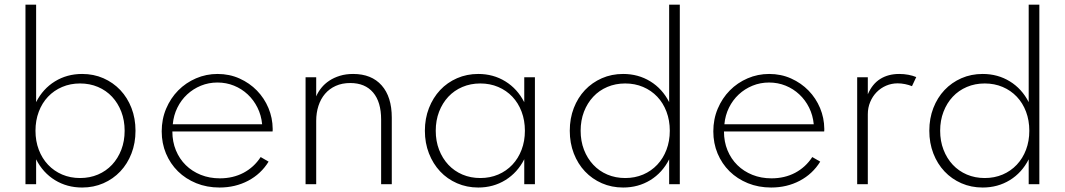

<svg xmlns="http://www.w3.org/2000/svg" viewBox="-20 -802 4637 836"><path d="M137.3 -781.8V-357.3Q166.8 -415.5 219.3 -447.7Q271.8 -480 337.7 -480Q387.7 -480 430.2 -461.4Q472.7 -442.7 503.9 -409.8Q535 -376.8 552.5 -331.6Q570 -286.4 570 -232.7Q570 -179.1 552.5 -133.9Q535 -88.6 503.9 -55.7Q472.7 -22.7 430.2 -4.1Q387.7 14.5 337.7 14.5Q271.8 14.5 219.3 -17.7Q166.8 -50 137.3 -108.2V0H90.9V-781.8ZM134.5 -232.7Q134.5 -187.7 148.9 -150Q163.2 -112.3 189.1 -84.8Q215 -57.3 250.7 -42Q286.4 -26.8 328.6 -26.8Q370.9 -26.8 406.6 -42Q442.3 -57.3 468 -84.8Q493.6 -112.3 508.2 -150Q522.7 -187.7 522.7 -232.7Q522.7 -277.7 508.2 -315.5Q493.6 -353.2 468 -380.7Q442.3 -408.2 406.6 -423.4Q370.9 -438.6 328.6 -438.6Q286.4 -438.6 250.7 -423.4Q215 -408.2 189.1 -380.9Q163.2 -353.6 148.9 -315.7Q134.5 -277.7 134.5 -232.7Z M935.9 14.5Q880.9 14.5 834.5 -4.3Q788.2 -23.2 754.8 -56.1Q721.4 -89.1 702.7 -133.6Q684.1 -178.2 684.1 -230Q684.1 -283.2 703.4 -328.9Q722.7 -374.5 755.9 -408.2Q789.1 -441.8 833.4 -460.9Q877.7 -480 927.3 -480Q979.1 -480 1023 -460.2Q1066.8 -440.5 1098.9 -407.5Q1130.9 -374.5 1148.9 -331.6Q1166.8 -288.6 1167.3 -241.8Q1167.3 -238.2 1167.3 -235.5Q1167.3 -232.7 1166.8 -229.5H730.5Q730.5 -185 745.9 -147.5Q761.4 -110 788.9 -83Q816.4 -55.9 854.3 -40.7Q892.3 -25.5 937.3 -25.5Q994.5 -25.5 1040.2 -49.5Q1085.9 -73.6 1115 -118.2L1149.5 -98.2Q1116.4 -44.5 1060.5 -15Q1004.5 14.5 935.9 14.5ZM1121.4 -260.9Q1117.7 -300 1101.1 -333.4Q1084.5 -366.8 1058.4 -391.1Q1032.3 -415.5 998.6 -429.1Q965 -442.7 926.8 -442.7Q888.6 -442.7 854.8 -428.9Q820.9 -415 794.8 -390.7Q768.6 -366.4 752.3 -333.2Q735.9 -300 732.3 -260.9Z M1310.5 0V-465.5H1356.8V-382.3Q1365 -401.8 1379.3 -419.5Q1393.6 -437.3 1413.9 -450.7Q1434.1 -464.1 1460 -472Q1485.9 -480 1517.7 -480Q1597.7 -480 1641.8 -430.2Q1685.9 -380.5 1685.9 -289.5V0H1639.5V-281.4Q1639.5 -358.2 1604.5 -399.3Q1569.5 -440.5 1505 -440.5Q1469.5 -440.5 1441.8 -428Q1414.1 -415.5 1395.2 -393.4Q1376.4 -371.4 1366.6 -341.1Q1356.8 -310.9 1356.8 -275.9V0Z M1830 -232.7Q1830 -285.9 1847.7 -331.4Q1865.5 -376.8 1896.4 -409.8Q1927.3 -442.7 1970 -461.4Q2012.7 -480 2062.3 -480Q2128.2 -480 2180.7 -447.5Q2233.2 -415 2262.7 -356.8V-465.5H2309.1V0H2262.7V-108.6Q2233.2 -50.5 2180.7 -18Q2128.2 14.5 2062.3 14.5Q2012.7 14.5 1970 -4.1Q1927.3 -22.7 1896.4 -55.7Q1865.5 -88.6 1847.7 -134.1Q1830 -179.5 1830 -232.7ZM1877.3 -232.7Q1877.3 -187.7 1891.8 -150Q1906.4 -112.3 1932 -84.8Q1957.7 -57.3 1993.4 -42Q2029.1 -26.8 2071.4 -26.8Q2113.6 -26.8 2149.3 -42Q2185 -57.3 2210.9 -84.8Q2236.8 -112.3 2251.1 -150Q2265.5 -187.7 2265.5 -232.7Q2265.5 -277.7 2251.1 -315.7Q2236.8 -353.6 2210.9 -380.9Q2185 -408.2 2149.3 -423.4Q2113.6 -438.6 2071.4 -438.6Q2029.1 -438.6 1993.4 -423.4Q1957.7 -408.2 1932 -380.7Q1906.4 -353.2 1891.8 -315.5Q1877.3 -277.7 1877.3 -232.7Z M2460.9 -232.7Q2460.9 -286.4 2478.4 -331.6Q2495.9 -376.8 2527 -409.8Q2558.2 -442.7 2600.7 -461.4Q2643.2 -480 2693.2 -480Q2759.1 -480 2811.6 -447.7Q2864.1 -415.5 2893.6 -357.3V-781.8H2940V0H2893.6V-108.2Q2864.1 -50 2811.6 -17.7Q2759.1 14.5 2693.2 14.5Q2643.2 14.5 2600.7 -4.1Q2558.2 -22.7 2527 -55.7Q2495.9 -88.6 2478.4 -133.9Q2460.9 -179.1 2460.9 -232.7ZM2508.2 -232.7Q2508.2 -187.7 2522.7 -150Q2537.3 -112.3 2563 -84.8Q2588.6 -57.3 2624.3 -42Q2660 -26.8 2702.3 -26.8Q2744.5 -26.8 2780.2 -42Q2815.9 -57.3 2841.8 -84.8Q2867.7 -112.3 2882 -150Q2896.4 -187.7 2896.4 -232.7Q2896.4 -277.7 2882 -315.7Q2867.7 -353.6 2841.8 -380.9Q2815.9 -408.2 2780.2 -423.4Q2744.5 -438.6 2702.3 -438.6Q2660 -438.6 2624.3 -423.4Q2588.6 -408.2 2563 -380.7Q2537.3 -353.2 2522.7 -315.5Q2508.2 -277.7 2508.2 -232.7Z M3337.7 14.5Q3282.7 14.5 3236.4 -4.3Q3190 -23.2 3156.6 -56.1Q3123.2 -89.1 3104.5 -133.6Q3085.9 -178.2 3085.9 -230Q3085.9 -283.2 3105.2 -328.9Q3124.5 -374.5 3157.7 -408.2Q3190.9 -441.8 3235.2 -460.9Q3279.5 -480 3329.1 -480Q3380.9 -480 3424.8 -460.2Q3468.6 -440.5 3500.7 -407.5Q3532.7 -374.5 3550.7 -331.6Q3568.6 -288.6 3569.1 -241.8Q3569.1 -238.2 3569.1 -235.5Q3569.1 -232.7 3568.6 -229.5H3132.3Q3132.3 -185 3147.7 -147.5Q3163.2 -110 3190.7 -83Q3218.2 -55.9 3256.1 -40.7Q3294.1 -25.5 3339.1 -25.5Q3396.4 -25.5 3442 -49.5Q3487.7 -73.6 3516.8 -118.2L3551.4 -98.2Q3518.2 -44.5 3462.3 -15Q3406.4 14.5 3337.7 14.5ZM3523.2 -260.9Q3519.5 -300 3503 -333.4Q3486.4 -366.8 3460.2 -391.1Q3434.1 -415.5 3400.5 -429.1Q3366.8 -442.7 3328.6 -442.7Q3290.5 -442.7 3256.6 -428.9Q3222.7 -415 3196.6 -390.7Q3170.5 -366.4 3154.1 -333.2Q3137.7 -300 3134.1 -260.9Z M3712.3 0V-465.5H3758.6V-391.4Q3778.2 -436.8 3813 -458.4Q3847.7 -480 3895.5 -480Q3915.9 -480 3935.2 -476.4Q3954.5 -472.7 3969.5 -466.4L3950.9 -426.8Q3937.7 -432.3 3921.1 -435.7Q3904.5 -439.1 3888.6 -439.1Q3861.8 -439.1 3838.2 -428.9Q3814.5 -418.6 3796.8 -400.5Q3779.1 -382.3 3768.9 -357.7Q3758.6 -333.2 3758.6 -304.5V0Z M4026.4 -232.7Q4026.4 -286.4 4043.9 -331.6Q4061.4 -376.8 4092.5 -409.8Q4123.6 -442.7 4166.1 -461.4Q4208.6 -480 4258.6 -480Q4324.5 -480 4377 -447.7Q4429.5 -415.5 4459.1 -357.3V-781.8H4505.5V0H4459.1V-108.2Q4429.5 -50 4377 -17.7Q4324.5 14.5 4258.6 14.5Q4208.6 14.5 4166.1 -4.1Q4123.6 -22.7 4092.5 -55.7Q4061.4 -88.6 4043.9 -133.9Q4026.4 -179.1 4026.4 -232.7ZM4073.6 -232.7Q4073.6 -187.7 4088.2 -150Q4102.7 -112.3 4128.4 -84.8Q4154.1 -57.3 4189.8 -42Q4225.5 -26.8 4267.7 -26.8Q4310 -26.8 4345.7 -42Q4381.4 -57.3 4407.3 -84.8Q4433.2 -112.3 4447.5 -150Q4461.8 -187.7 4461.8 -232.7Q4461.8 -277.7 4447.5 -315.7Q4433.2 -353.6 4407.3 -380.9Q4381.4 -408.2 4345.7 -423.4Q4310 -438.6 4267.7 -438.6Q4225.5 -438.6 4189.8 -423.4Q4154.1 -408.2 4128.4 -380.7Q4102.7 -353.2 4088.2 -315.5Q4073.6 -277.7 4073.6 -232.7Z"/></svg>

Font: Spartan Light
Style: Regular
Weight: 300
Designer: Matt Bailey, Mirko Velimirovic
Foundry: Matt Bailey
Version: Version 1.005